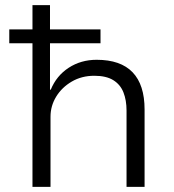

<svg xmlns="http://www.w3.org/2000/svg" viewBox="-20 -725 677 745"><path d="M106 0V-557H16V-611H106V-705H174V-611H370V-557H174V-377H177Q199 -431 246.5 -462Q294 -493 355 -493Q448 -493 494.5 -444.5Q541 -396 541 -300V0H471V-296Q471 -336 459 -366.5Q447 -397 419.5 -414Q392 -431 346 -431Q297 -431 258.5 -408.5Q220 -386 198 -350Q176 -314 176 -272V0Z"/></svg>

Font: Nunito Sans 7pt Light
Style: Regular
Weight: 300
Designer: Vernon Adams
Foundry: Vernon Adams
Version: Version 3.101;gftools[0.9.27]